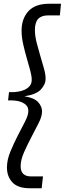

<svg xmlns="http://www.w3.org/2000/svg" viewBox="-20 -780 345 1023"><path d="M110 -267Q162 -259 183 -236Q204 -213 204 -186Q204 -160 186 -124.5Q168 -89 147 -49Q126 -9 108 31.5Q90 72 90 106Q90 160 146 160H209L202 223H139Q75 223 46 191.5Q17 160 17 113Q17 72 35 28.5Q53 -15 74 -56Q95 -97 113 -131.5Q131 -166 131 -189Q131 -207 121 -218Q111 -229 97 -235Q83 -241 67.5 -243Q52 -245 41 -245H23L28 -289H46Q58 -289 75.5 -291.5Q93 -294 109.5 -301Q126 -308 137.5 -321Q149 -334 149 -355Q149 -376 140.5 -406.5Q132 -437 122 -472Q112 -507 103.5 -544.5Q95 -582 95 -617Q95 -680 131 -720Q167 -760 242 -760H305L299 -698H236Q201 -698 183.5 -679.5Q166 -661 166 -620Q166 -589 175 -553.5Q184 -518 194.5 -483Q205 -448 214 -416Q223 -384 223 -361Q223 -330 197.5 -303Q172 -276 110 -267Z"/></svg>

Font: Zilla Slab Medium
Style: Regular
Weight: 500
Designer: Typotheque.com
Foundry: Typotheque type foundry
Version: Version 1.1; 2017